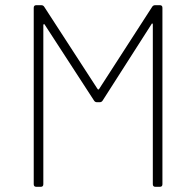

<svg xmlns="http://www.w3.org/2000/svg" viewBox="-20 -720 756 740"><path d="M110 -10V-690Q110 -700 120 -700H139Q147 -700 151 -693L356 -377Q359 -373 362 -377L566 -693Q570 -700 578 -700H596Q606 -700 606 -690V-10Q606 0 596 0H579Q569 0 569 -10V-626Q569 -629 567 -629.5Q565 -630 564 -627L376 -333Q372 -326 364 -326H354Q346 -326 342 -333L153 -624Q151 -628 149 -627Q147 -626 147 -623V-10Q147 0 137 0H120Q110 0 110 -10Z"/></svg>

Font: Barlow GEO Extra Light
Style: Regular
Weight: 200
Designer: Jeremy Tribby
Foundry: Tribby Type
Version: Version 1.408